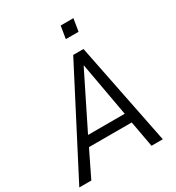

<svg xmlns="http://www.w3.org/2000/svg" viewBox="-226 -1022 1056 1149"><g transform="rotate(-30 301.5 -447.5)"><path d="M-18 0 347 -705H418L559 0H481L444 -203L474 -180H125L164 -203L65 0ZM369 -618 176 -229 162 -246H458L441 -229L371 -618ZM356 -809 370 -895H458L444 -809Z"/></g></svg>

Font: Nunito Sans 10pt Condensed
Style: Italic
Weight: 400
Width: 3
Italic angle: -9°
Designer: Vernon Adams
Foundry: Vernon Adams
Version: Version 3.101;gftools[0.9.27]